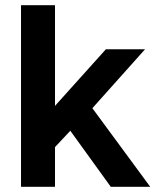

<svg xmlns="http://www.w3.org/2000/svg" viewBox="-20 -720 615 740"><path d="M61 0V-700H192V-312L388 -530H539L336 -303L559 0H407L251 -216L192 -153V0Z"/></svg>

Font: Golos Text SemiBold
Style: Regular
Weight: 600
Designer: A.Korolkova, Vitaly Kuzmin
Foundry: ParaType Ltd
Version: Version 2.004